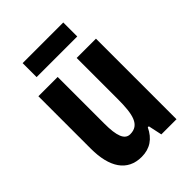

<svg xmlns="http://www.w3.org/2000/svg" viewBox="-211 -813 922 922"><g transform="rotate(-45 250.5 -351.5)"><path d="M389 -713H113V-618H389ZM445 -547H314V-269C314 -164 301 -106 237 -106C200 -106 185 -147 185 -229V-547H54V-191C54 -65 102 10 199 10C255 10 295 -17 320 -70H327L342 0H445Z"/></g></svg>

Font: Noto Sans Hebrew ExtraCondensed
Style: Bold
Weight: 700
Width: 2
Designer: Monotype Design Team
Foundry: Monotype Imaging Inc.
Version: Version 2.004